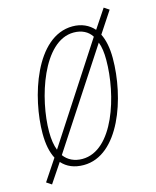

<svg xmlns="http://www.w3.org/2000/svg" viewBox="-100 -646 622 767"><g transform="rotate(-15 211.5 -262.5)"><path d="M20 52 73 -27C94 -3 124 10 163 10C310 10 385 -209 385 -373C385 -415 378 -449 365 -475L423 -563L402 -577L350 -499C329 -523 299 -537 262 -537C108 -537 36 -301 36 -154C36 -110 43 -76 57 -49L-1 38ZM334 -475 75 -77C67 -97 63 -123 63 -154C63 -289 132 -512 260 -512C293 -512 319 -499 334 -475ZM164 -15C131 -15 105 -28 88 -51L347 -447C355 -427 358 -402 358 -373C358 -228 293 -15 164 -15Z"/></g></svg>

Font: Noto Sans Condensed Thin
Style: Italic
Weight: 100
Width: 3
Italic angle: -12°
Designer: Monotype Design Team
Foundry: Monotype Imaging Inc.
Version: Version 2.013